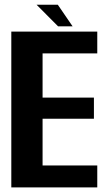

<svg xmlns="http://www.w3.org/2000/svg" viewBox="-20 -812 478 832"><path d="M29 0V-675H401.5V-580.5H164.5V-389H387V-297.5H164.5V-95H401.5V0ZM231.5 -698 138.5 -791.5H230.5L294.5 -698Z"/></svg>

Font: Anybody SemiBold
Style: Regular
Weight: 600
Designer: Tyler Finck
Foundry: Etcetera Type Company
Version: Version 1.010; ttfautohint (v1.8.3) -l 8 -r 50 -G 200 -x 14 